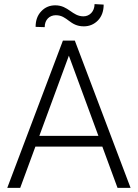

<svg xmlns="http://www.w3.org/2000/svg" viewBox="-20 -907 665 927"><path d="M610.4 0 341.3 -710.9H283.7L15.1 0H77.6L150.9 -199.2H474.1L547.4 0ZM312.5 -638.2 455.1 -251H169.9ZM436.5 -887.2C436.5 -851.6 412.6 -828.1 382.8 -828.1C328.6 -828.1 310.5 -881.3 247.1 -881.3C220.2 -881.3 197.8 -872.1 179.7 -853C161.1 -834 151.9 -808.6 151.9 -777.3L195.8 -775.9C195.8 -812.5 219.7 -833.5 249.5 -833.5C306.2 -833.5 315.9 -779.8 384.8 -779.8C411.6 -779.8 434.6 -789.6 453.1 -808.6C471.2 -827.6 480.5 -853 480.5 -884.8Z"/></svg>

Font: Vazirmatn ExtraLight
Style: Regular
Weight: 200
Designer: Saber Rastikerdar
Foundry: Saber Rastikerdar
Version: Version 33.003